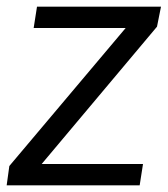

<svg xmlns="http://www.w3.org/2000/svg" viewBox="-22 -556 503 576"><path d="M-2 0 6 -58 355 -472H79L89 -536H461L449 -476L103 -64H407L397 0Z"/></svg>

Font: Georama
Style: Italic
Weight: 400
Italic angle: -9°
Designer: Jean-Baptiste Levee
Foundry: Production Type
Version: Version 1.000